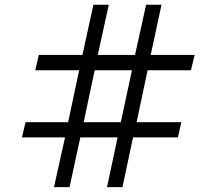

<svg xmlns="http://www.w3.org/2000/svg" viewBox="-20 -770 891 790"><path d="M247.6 -204.6H70.3L85 -267.1H260.3L305.7 -481H125L139.6 -543.9H319.3L364.3 -750.5H427.7L382.3 -543.9H535.6L581.1 -750.5H644.5L600.1 -543.9H780.8L765.6 -481H587.4L542 -267.1H726.1L711.9 -204.6H527.3L483.9 0H420.4L463.9 -204.6H310.5L266.1 0H202.1ZM369.6 -481 324.2 -267.1H477.1L522.9 -481Z"/></svg>

Font: Pinar-DS2-FD Medium
Style: Regular
Weight: 500
Designer: Amin Abedi
Version: Version 3.000